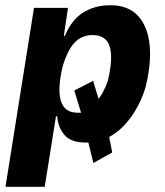

<svg xmlns="http://www.w3.org/2000/svg" viewBox="-20 -534 629 734"><path d="M1 180 110 -504H240L224 -397H228Q254 -459 298.5 -486.5Q343 -514 402 -514Q470 -514 507.5 -473.5Q545 -433 552 -361.5Q559 -290 536 -199Q516 -134 478 -82.5Q440 -31 389 -6L395 -23L409 49L337 89L316 4L337 13Q328 11 321 11Q314 11 307 11Q252 11 227 -17.5Q202 -46 199 -88L194 -90L151 180ZM277 -103Q283 -103 289.5 -103Q296 -103 302 -104L294 -90L264 -188L336 -225L361 -142L351 -150Q362 -161 372.5 -180Q383 -199 392 -224Q413 -311 399.5 -355.5Q386 -400 334 -400Q310 -400 289 -389.5Q268 -379 251 -353Q234 -327 220 -282Q199 -195 212.5 -149Q226 -103 277 -103Z"/></svg>

Font: Nunito Sans 7pt Condensed ExtraBold
Style: Italic
Weight: 800
Width: 3
Italic angle: -9°
Designer: Vernon Adams
Foundry: Vernon Adams
Version: Version 3.101;gftools[0.9.27]